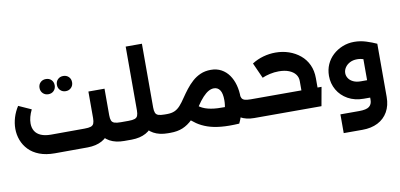

<svg xmlns="http://www.w3.org/2000/svg" viewBox="-96 -1188 3735 1794"><g transform="rotate(-10 1771.5 -291.0)"><path d="M344 1Q261 1 199.5 -22.5Q138 -46 98.5 -87Q59 -128 39.5 -180Q20 -232 20 -288Q20 -341 36 -394Q52 -447 83 -495L203 -441Q186 -406 177.5 -374Q169 -342 169 -313Q169 -271 187.5 -240.5Q206 -210 244 -193.5Q282 -177 340 -177L657 -178Q697 -178 717.5 -185Q738 -192 745.5 -210.5Q753 -229 753 -261V-513H906V-261Q906 -178 877 -120Q848 -62 792.5 -31.5Q737 -1 657 0ZM1002 0Q922 0 866.5 -30.5Q811 -61 782 -119.5Q753 -178 753 -261H906Q906 -229 913.5 -210.5Q921 -192 942 -185Q963 -178 1002 -178H1029V0ZM1029 0V-178Q1038 -178 1043.5 -154Q1049 -130 1049 -90Q1049 -49 1043.5 -24.5Q1038 0 1029 0ZM546 -553Q515 -553 494.5 -573.5Q474 -594 474 -625Q474 -657 494.5 -677Q515 -697 546 -697Q577 -697 597.5 -677Q618 -657 618 -625Q618 -594 597.5 -573.5Q577 -553 546 -553ZM381 -553Q350 -553 329.5 -573.5Q309 -594 309 -625Q309 -657 329.5 -677Q350 -697 381 -697Q413 -697 433 -677Q453 -657 453 -625Q453 -594 433 -573.5Q413 -553 381 -553Z M1029 0V-178H1074Q1113 -178 1133.5 -185Q1154 -192 1161.5 -210.5Q1169 -229 1169 -261V-866H1323V-261Q1323 -178 1294 -120Q1265 -62 1209.5 -31.5Q1154 -1 1074 0ZM1418 0Q1338 0 1282.5 -30.5Q1227 -61 1198 -119.5Q1169 -178 1169 -261H1323Q1323 -229 1330.5 -210.5Q1338 -192 1358.5 -185Q1379 -178 1418 -178H1441V0ZM1441 0V-178Q1451 -178 1456 -154Q1461 -130 1461 -90Q1461 -49 1456 -24.5Q1451 0 1441 0ZM1029 0Q1020 0 1014.5 -24.5Q1009 -49 1009 -90Q1009 -130 1014.5 -154Q1020 -178 1029 -178Z M2235 0Q2160 0 2106.5 -30.5Q2053 -61 2024.5 -119.5Q1996 -178 1996 -261V-281L2133 -272L2140 -249Q2142 -221 2150 -205.5Q2158 -190 2178.5 -184Q2199 -178 2235 -178H2272V0ZM1441 0Q1432 0 1426.5 -24.5Q1421 -49 1421 -90Q1421 -130 1426.5 -154Q1432 -178 1441 -178ZM1441 0V-178Q1483 -178 1512.5 -191Q1542 -204 1567 -232Q1592 -260 1619 -301Q1644 -338 1673 -375.5Q1702 -413 1737 -444.5Q1772 -476 1815.5 -495Q1859 -514 1914 -514Q1970 -514 2013 -490.5Q2056 -467 2085 -426Q2114 -385 2129 -330.5Q2144 -276 2144 -213Q2144 -157 2130 -92.5Q2116 -28 2089 27L1943 -37Q1966 -77 1978 -122Q1990 -167 1990 -213Q1990 -278 1969.5 -308.5Q1949 -339 1912 -339Q1887 -339 1861 -324.5Q1835 -310 1806 -279Q1777 -248 1744 -198Q1698 -129 1653.5 -85.5Q1609 -42 1559 -21Q1509 0 1441 0ZM2081 -151 2089 27Q1990 33 1917 26Q1844 19 1789.5 0Q1735 -19 1692.5 -48Q1650 -77 1613 -115L1715 -223Q1749 -188 1798 -170.5Q1847 -153 1916 -149.5Q1985 -146 2081 -151ZM2272 0V-178Q2281 -178 2286.5 -154Q2292 -130 2292 -90Q2292 -49 2286.5 -24.5Q2281 0 2272 0Z M2715 -97V-267Q2715 -303 2694 -330.5Q2673 -358 2633 -374Q2593 -390 2536 -390Q2494 -390 2452 -380.5Q2410 -371 2379 -357L2313 -504Q2363 -536 2420.5 -552Q2478 -568 2537 -568Q2604 -568 2663.5 -547.5Q2723 -527 2769.5 -488.5Q2816 -450 2842 -394Q2868 -338 2868 -267V-97ZM2272 0V-178H2906L2874 0ZM2272 0Q2263 0 2257.5 -24.5Q2252 -49 2252 -90Q2252 -130 2257.5 -154Q2263 -178 2272 -178Z M3035 284V106H3213Q3282 106 3309 84.5Q3336 63 3336 21V-484H3489V21Q3489 102 3455 161.5Q3421 221 3359 252.5Q3297 284 3213 284ZM3276 0Q3190 0 3126 -36Q3062 -72 3027 -132.5Q2992 -193 2992 -266Q2992 -325 3014 -374.5Q3036 -424 3075.5 -460.5Q3115 -497 3167 -518Q3219 -539 3278 -539Q3336 -539 3391 -521.5Q3446 -504 3489 -484L3426 -326Q3342 -374 3278 -374Q3238 -374 3208.5 -358.5Q3179 -343 3162.5 -318Q3146 -293 3146 -265Q3146 -239 3161 -216Q3176 -193 3205.5 -179Q3235 -165 3276 -165H3435V0Z"/></g></svg>

Font: Alexandria
Style: Bold
Weight: 700
Designer: Mohamed Gaber
Foundry: Kief Type Foundry
Version: Version 5.100